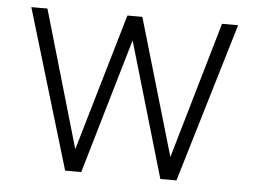

<svg xmlns="http://www.w3.org/2000/svg" viewBox="-44 -605 886 665"><g transform="rotate(5 398.5 -273.0)"><path d="M95 -550 235 -68H232L373 -550H425L566 -68H562L702 -550H758L592 4H536L397 -471H400L261 4H205L39 -550Z"/></g></svg>

Font: Sinter Light
Style: Regular
Weight: 300
Foundry: Adobe & rsms
Version: Version 1.000